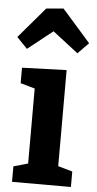

<svg xmlns="http://www.w3.org/2000/svg" viewBox="-62 -856 448 890"><g transform="rotate(5 162.0 -410.5)"><path d="M279 -620 160 -712 44 -620 -5 -671 117 -814 197 -821 329 -671ZM29 -531 236 -538V-91L303 -72V0H29V-72L96 -91V-440L29 -459Z"/></g></svg>

Font: Bitter Pro
Style: Bold
Weight: 700
Designer: Sol Matas, and Bitter project Authors
Foundry: Sol Matas
Version: Version 1.010